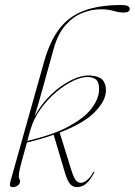

<svg xmlns="http://www.w3.org/2000/svg" viewBox="-20 -739 538 766"><path d="M355 -49Q339 -18.5 322.8 -5.5Q306.5 7.5 287.5 7.5Q271 7.5 260 -4.5Q249 -16.5 238.5 -52L194 -201.5Q145 -184 87.5 -170.5Q74 -123 67 -96.8Q60 -70.5 57.5 -57.5Q55 -44.5 55 -36Q55 -29 57.5 -25Q60 -21 60 -16.5Q60 -5.5 51 1Q42 7.5 29.5 7.5Q15 7.5 21.5 -15L155.5 -491.5Q178.5 -574 216.8 -624Q255 -674 315.5 -696.5Q376 -719 465.5 -719Q497.5 -719 497.5 -703Q497.5 -689 472.5 -689Q454.5 -689 432.5 -695.5Q410.5 -702 382.5 -702Q346 -702 309 -687.5Q272 -673 241.5 -638.8Q211 -604.5 194.5 -545.5Q172.5 -467 153 -396.2Q133.5 -325.5 118 -274.5Q144.5 -324.5 184.2 -362.2Q224 -400 266.2 -420.2Q308.5 -440.5 342.5 -437.5Q381 -434.5 393.2 -415Q405.5 -395.5 402 -368.5Q397 -330 354 -288Q311 -246 218 -210L263.5 -64Q273 -33 281.5 -21.2Q290 -9.5 303 -9.5Q312 -9.5 325.8 -19.5Q339.5 -29.5 351.5 -51.5Q353.5 -55 355.5 -53.5Q357 -52 355 -49ZM101 -220Q97.5 -208 94.5 -197.2Q91.5 -186.5 89 -177Q192 -201 253.2 -234.2Q314.5 -267.5 342.8 -303.2Q371 -339 374.5 -372Q377.5 -398.5 369.2 -413.8Q361 -429 336 -431.5Q310.5 -434 275.8 -418.2Q241 -402.5 205.5 -372.8Q170 -343 141.8 -303.8Q113.5 -264.5 101 -220Z"/></svg>

Font: Fraunces 144pt Thin
Style: Italic
Weight: 100
Italic angle: -16°
Version: Version 1.000;[b76b70a41]